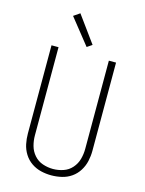

<svg xmlns="http://www.w3.org/2000/svg" viewBox="-140 -1045 856 1135"><g transform="rotate(15 288.0 -477.0)"><path d="M288 8Q320 8 352 0.5Q384 -7 410.5 -25.5Q437 -44 454.5 -72Q472 -100 479 -131.5Q486 -163 486 -195V-735H442V-195Q442 -163 433.5 -132Q425 -101 403.5 -76.5Q382 -52 351 -41.5Q320 -31 288 -31Q256 -31 225 -41.5Q194 -52 172.5 -76.5Q151 -101 142.5 -132Q134 -163 134 -195V-735H91V-195Q91 -163 97.5 -131.5Q104 -100 121.5 -72Q139 -44 166 -25.5Q193 -7 224.5 0.5Q256 8 288 8ZM294 -779 325 -800 207 -962 169 -936Z"/></g></svg>

Font: Iosevka Sparkle Extralight
Style: Regular
Weight: 200
Designer: Belleve Invis
Foundry: Belleve Invis
Version: Version 4.5.0; ttfautohint (v1.8.3)